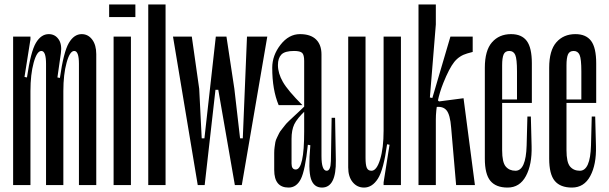

<svg xmlns="http://www.w3.org/2000/svg" viewBox="-20 -831 2736 862"><path d="M253.3 -592.2 237.8 -483.3 248.9 -481.1Q265.6 -597.8 288.9 -637.8Q312.2 -677.8 346.7 -677.8Q375.6 -677.8 393.9 -653.3Q412.2 -628.9 412.2 -587.8V0H334.4V-544.4Q334.4 -602.2 313.3 -602.2Q293.3 -602.2 278.9 -549.4Q264.4 -496.7 264.4 -422.2V0H186.7V-544.4Q186.7 -602.2 165.6 -602.2Q145.6 -602.2 131.1 -549.4Q116.7 -496.7 116.7 -422.2V0H38.9V-666.7H116.7V-654.4L90 -485.6L101.1 -483.3Q117.8 -598.9 141.1 -638.3Q164.4 -677.8 198.9 -677.8Q226.7 -677.8 242.8 -655Q258.9 -632.2 253.3 -592.2Z M470 -811.1V-754.4H587.8V-811.1ZM490 -666.7H567.8V0H490Z M645.6 -811.1H723.3V0H645.6Z M756.7 -666.7H841.1L874.4 -432.2L885.6 -210H897.8L898.9 0H867.8ZM897.8 -210 948.9 -666.7H974.4L898.9 0H867.8ZM962.2 -666.7H996.7L1032.2 -432.2L1057.8 -210H1070L1065.6 0H1034.4L960 -427.8H932.2ZM1070 -210 1088.9 -666.7H1180L1065.6 0H1034.4Z M1275.6 11.1Q1311.1 11.1 1330.6 -27.2Q1350 -65.6 1362.2 -181.1L1373.3 -178.9Q1363.3 -66.7 1376.1 -27.8Q1388.9 11.1 1425.6 11.1Q1490 11.1 1487.8 -112.2L1484.4 -302.2H1468.9L1465.6 -107.8Q1464.4 -64.4 1446.7 -64.4Q1423.3 -64.4 1423.3 -131.1V-586.7Q1423.3 -630 1398.9 -653.9Q1374.4 -677.8 1326.7 -677.8Q1276.7 -677.8 1239.4 -630Q1202.2 -582.2 1202.2 -526.7Q1202.2 -427.8 1231.1 -358.9H1337.8Q1272.2 -424.4 1250 -463.3Q1227.8 -502.2 1227.8 -538.9Q1227.8 -570 1243.3 -586.1Q1258.9 -602.2 1300 -602.2Q1327.8 -602.2 1336.7 -593.3Q1345.6 -584.4 1345.6 -557.8V-352.2Q1340 -346.7 1321.1 -328.9Q1302.2 -311.1 1297.8 -307.2Q1293.3 -303.3 1278.3 -288.9Q1263.3 -274.4 1260 -269.4Q1256.7 -264.4 1246.1 -251.7Q1235.6 -238.9 1232.8 -232.2Q1230 -225.6 1223.9 -213.9Q1217.8 -202.2 1216.1 -192.2Q1214.4 -182.2 1212.8 -170Q1211.1 -157.8 1211.1 -144.4V-67.8Q1211.1 11.1 1275.6 11.1ZM1307.8 -70Q1288.9 -70 1288.9 -96.7V-207.8Q1288.9 -246.7 1301.1 -272.8Q1313.3 -298.9 1353.3 -336.7L1345.6 -352.2V-240Q1345.6 -70 1307.8 -70Z M1780 0H1702.2V-12.2L1728.9 -181.1L1717.8 -183.3Q1702.2 -68.9 1676.7 -28.9Q1651.1 11.1 1614.4 11.1Q1583.3 11.1 1563.3 -13.3Q1543.3 -37.8 1543.3 -78.9V-666.7H1621.1V-122.2Q1621.1 -91.1 1626.7 -77.8Q1632.2 -64.4 1647.8 -64.4Q1671.1 -64.4 1686.7 -115.6Q1702.2 -166.7 1702.2 -244.4V-666.7H1780Z M1934.4 -350 1937.8 -387.8 1951.1 -375.6 2061.1 -390 2112.2 0H2027.8L2005.6 -256.7Q2001.1 -316.7 1984.4 -336.1Q1967.8 -355.6 1934.4 -350ZM1858.9 -811.1H1936.7V-721.1L1910 -393.3L1921.1 -391.1L2002.2 -666.7H2102.2V-597.8L2077.8 -591.1Q2042.2 -581.1 2019.4 -552.8Q1996.7 -524.4 1970 -457.8Q1936.7 -374.4 1936.7 -293.3V0H1858.9Z M2301.1 -368.9V-510Q2301.1 -566.7 2293.3 -584.4Q2285.6 -602.2 2266.7 -602.2Q2247.8 -602.2 2241.1 -586.7Q2234.4 -571.1 2234.4 -537.8V-156.7Q2234.4 -102.2 2250.6 -83.3Q2266.7 -64.4 2294.4 -64.4Q2341.1 -64.4 2344.4 -177.8L2347.8 -307.8H2363.3L2366.7 -174.4Q2368.9 -92.2 2341.1 -40.6Q2313.3 11.1 2258.9 11.1Q2206.7 11.1 2181.7 -18.9Q2156.7 -48.9 2156.7 -118.9V-526.7Q2156.7 -604.4 2188.9 -641.1Q2221.1 -677.8 2274.4 -677.8Q2322.2 -677.8 2345 -647.2Q2367.8 -616.7 2367.8 -546.7V-368.9ZM2345.6 -368.9H2207.8V-384.4H2345.6Z M2590 -368.9V-510Q2590 -566.7 2582.2 -584.4Q2574.4 -602.2 2555.6 -602.2Q2536.7 -602.2 2530 -586.7Q2523.3 -571.1 2523.3 -537.8V-156.7Q2523.3 -102.2 2539.4 -83.3Q2555.6 -64.4 2583.3 -64.4Q2630 -64.4 2633.3 -177.8L2636.7 -307.8H2652.2L2655.6 -174.4Q2657.8 -92.2 2630 -40.6Q2602.2 11.1 2547.8 11.1Q2495.6 11.1 2470.6 -18.9Q2445.6 -48.9 2445.6 -118.9V-526.7Q2445.6 -604.4 2477.8 -641.1Q2510 -677.8 2563.3 -677.8Q2611.1 -677.8 2633.9 -647.2Q2656.7 -616.7 2656.7 -546.7V-368.9ZM2634.4 -368.9H2496.7V-384.4H2634.4Z"/></svg>

Font: Le Murmure
Style: Regular
Weight: 600
Width: 2
Designer: Jeremy Landes, Alexander Slobzheninov (Cyrillic)
Foundry: Velvetyne Type Foundry
Version: Version 1.0